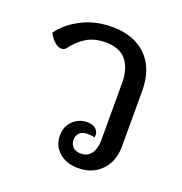

<svg xmlns="http://www.w3.org/2000/svg" viewBox="-111 -684 751 791"><g transform="rotate(20 264.0 -288.5)"><path d="M199 -92Q199 -132 225 -157Q251 -182 287 -182Q310 -182 323.5 -171Q337 -160 337 -144Q337 -137 336 -133Q323 -137 303 -137Q282 -137 270 -125.5Q258 -114 258 -94Q258 -75 270.5 -63Q283 -51 304 -51Q334 -51 350 -72.5Q366 -94 366 -133V-382Q366 -446 336.5 -481.5Q307 -517 246 -517Q197 -517 162.5 -496Q128 -475 100 -437Q93 -430 82 -430Q68 -430 52.5 -443Q37 -456 25 -479Q55 -523 114.5 -554.5Q174 -586 251 -586Q345 -586 400 -532Q455 -478 455 -380V-139Q455 -71 416 -31Q377 9 314 9Q263 9 231 -19.5Q199 -48 199 -92Z"/></g></svg>

Font: Krub Medium
Style: Regular
Weight: 500
Designer: Ekaluck Peanpanawate
Foundry: Cadson Demak Co.,Ltd.
Version: Version 1.000; ttfautohint (v1.6)